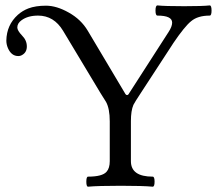

<svg xmlns="http://www.w3.org/2000/svg" viewBox="-20 -686 801 709"><path d="M543.9 3.4Q506.8 0 426.3 0Q341.8 0 305.2 3.4Q298.8 3.4 298.8 -15.1Q298.8 -33.7 305.2 -33.7Q357.9 -33.7 373.5 -51.8Q385.3 -64.9 385.3 -90.8V-237.8Q385.3 -284.7 371.6 -309.6L351.1 -342.3L212.9 -572.3Q179.2 -628.4 120.6 -628.4Q83 -628.4 59.6 -611.3Q43.9 -600.1 43.9 -584.5Q43.9 -573.2 61.5 -554.7Q79.1 -537.1 79.1 -514.6Q79.1 -493.2 62.5 -483.4Q55.7 -479 47.4 -479Q22 -479 9.3 -508.3Q3.4 -522 3.4 -536.1Q4.4 -593.8 45.9 -631.3Q63 -646.5 84.5 -654.8Q111.3 -665 149.9 -665Q189 -665 233.9 -639.6Q279.3 -614.3 304.2 -572.3L441.4 -341.8Q444.8 -335 449.2 -335Q453.6 -335 457 -341.8L602.5 -567.9Q615.7 -587.9 615.7 -602.5Q615.7 -628.4 561.5 -628.4Q554.2 -628.4 554.2 -647Q554.2 -666 561.5 -666Q587.9 -663.1 660.2 -663.1Q728 -663.1 754.4 -666Q761.2 -666 761.2 -647Q761.2 -628.4 754.4 -628.4Q710.4 -628.4 686 -607.9Q662.1 -588.9 620.1 -526.9L613.8 -517.1L501 -344.2Q476.6 -307.1 472.7 -298.8Q463.4 -277.3 463.4 -238.8V-90.8Q463.4 -33.7 543.9 -33.7Q550.8 -33.7 550.8 -15.1Q550.8 3.4 543.9 3.4Z"/></svg>

Font: Junicode
Style: Regular
Weight: 400
Designer: Peter S. Baker
Foundry: Briery Creek Software
Version: Version 0.7.2